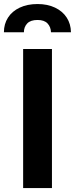

<svg xmlns="http://www.w3.org/2000/svg" viewBox="-58 -956 381 976"><path d="M206.1 0H59.6V-707H206.1ZM132.8 -935.5Q183.6 -935.5 221.9 -917.2Q260.3 -898.9 281.2 -866.5Q302.2 -834 302.7 -792H201.2Q200.2 -819.3 183.6 -836.9Q167 -854.5 132.8 -854.5Q97.2 -854.5 80.3 -836.7Q63.5 -818.8 63.5 -792H-38.1Q-38.1 -834 -17.3 -866.5Q3.4 -898.9 42.2 -917.2Q81.1 -935.5 132.8 -935.5Z"/></svg>

Font: Pretendard JP
Style: Bold
Weight: 700
Designer: Base glyphs from Inter by Rasmus Andersson; Hangeul glyphs from Noto Sans CJK(Source Han Sans) by Jang Soo-young and Kan
Foundry: Kil Hyung-jin
Version: Version 1.309